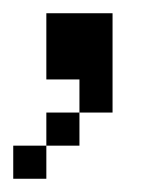

<svg xmlns="http://www.w3.org/2000/svg" viewBox="-20 -120 240 290"><path d="M100 50H50V100H100ZM0 150H50V100H0ZM50 0H100V50H150V-100H50Z"/></svg>

Font: LS-VG5000 Light Shifted
Style: Regular
Weight: 400
Designer: Justin Bihan, 2021
Foundry: Justin Bihan, 2021
Version: Version 1.000;Glyphs 3.1.2 (3151)